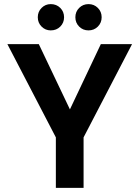

<svg xmlns="http://www.w3.org/2000/svg" viewBox="-20 -915 679 935"><path d="M252 0V-246L16 -700H169L323 -377H318L471 -700H623L387 -246V0ZM227 -767Q201 -767 182.5 -785.5Q164 -804 164 -831Q164 -858 182.5 -876.5Q201 -895 227 -895Q255 -895 273.5 -876.5Q292 -858 292 -831Q292 -804 273.5 -785.5Q255 -767 227 -767ZM411 -767Q384 -767 365.5 -785.5Q347 -804 347 -831Q347 -858 365.5 -876.5Q384 -895 411 -895Q438 -895 456.5 -876.5Q475 -858 475 -831Q475 -804 456.5 -785.5Q438 -767 411 -767Z"/></svg>

Font: DM Sans 10pt
Style: Bold
Weight: 700
Version: Version 4.004;gftools[0.9.30]